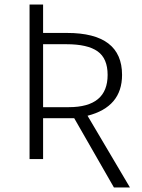

<svg xmlns="http://www.w3.org/2000/svg" viewBox="-20 -705 630 851"><path d="M556 126H485L309 -181H171V0H111V-685H171V-559H277Q521 -559 521 -373Q521 -231 368 -192ZM285 -230Q457 -230 457 -373Q457 -446 412.5 -477.5Q368 -509 275 -509H171V-230Z"/></svg>

Font: Trujillo Light
Style: Regular
Weight: 300
Designer: Fira Sans original fonts by bBox Type GmbH, Carrois Corporate GbR, & Edenspiekermann AG / Changes by Cristiano Sobral
Foundry: Fira Sans original fonts by bBox Type GmbH, Carrois Corporate GbR, & Edenspiekermann AG / Changes by Cristiano Sobral
Version: Version 4.301;July 28, 2020;FontCreator 13.0.0.2655 64-bit